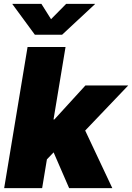

<svg xmlns="http://www.w3.org/2000/svg" viewBox="-20 -970 681 990"><path d="M197.3 -122.6 235.8 -354H260.3L420.4 -529.3H641.1L375 -250.5H319.8ZM1.5 0 122.1 -727.5H317.9L197.3 0ZM336.4 0 246.6 -207 396.5 -345.2 559.1 0ZM193.4 -950.2 243.2 -871.1 321.3 -950.2H470.2L469.7 -948.7L300.3 -791H159.7L43.9 -948.7V-950.2Z"/></svg>

Font: Inter 24pt Black
Style: Italic
Weight: 900
Italic angle: -9.3988°
Designer: Rasmus Andersson
Foundry: rsms
Version: Version 4.001;git-66647c0bb